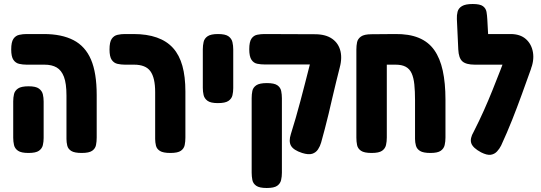

<svg xmlns="http://www.w3.org/2000/svg" viewBox="-20 -755 2701 959"><path d="M388 9Q352 9 336 -1Q320 -11 316 -27.5Q312 -44 312 -61V-278Q312 -338 299.5 -371Q287 -404 263 -418Q239 -432 202 -432H113Q94 -432 76 -436Q58 -440 47 -456Q36 -472 36 -508Q36 -545 47 -561Q58 -577 76 -581Q94 -585 113 -585H199Q288 -585 347 -554.5Q406 -524 434.5 -457.5Q463 -391 463 -280V-68Q463 -48 459.5 -30.5Q456 -13 440.5 -2Q425 9 388 9ZM122 9Q86 9 70 -2Q54 -13 50 -30.5Q46 -48 46 -67V-249Q46 -268 50 -285Q54 -302 70 -313Q86 -324 123 -324Q159 -324 174.5 -312.5Q190 -301 194 -284Q198 -267 198 -248V-66Q198 -47 194 -30Q190 -13 174.5 -2Q159 9 122 9Z M831 9Q795 9 779 -1Q763 -11 759 -27.5Q755 -44 755 -61V-295Q755 -331 749 -357Q743 -383 731 -399.5Q719 -416 698.5 -424Q678 -432 650 -432H604Q585 -432 567 -436Q549 -440 538 -456Q527 -472 527 -508Q527 -545 538 -561Q549 -577 567 -581Q585 -585 603 -585H647Q714 -585 763.5 -567.5Q813 -550 844.5 -515Q876 -480 891 -426Q906 -372 906 -298V-68Q906 -48 902.5 -30.5Q899 -13 883.5 -2Q868 9 831 9Z M1068 -240Q1032 -240 1016.5 -251.5Q1001 -263 997 -280Q993 -297 993 -316V-509Q993 -528 997 -545.5Q1001 -563 1017 -574Q1033 -585 1069 -585Q1106 -585 1121.5 -573.5Q1137 -562 1141 -544.5Q1145 -527 1145 -508V-315Q1145 -296 1141 -279Q1137 -262 1121 -251Q1105 -240 1068 -240Z M1489 9Q1446 -5 1433.5 -27Q1421 -49 1433 -86Q1445 -124 1457 -165.5Q1469 -207 1480.5 -250.5Q1492 -294 1503.5 -338.5Q1515 -383 1526 -426.5Q1537 -470 1549 -511L1678 -422Q1669 -385 1659 -346Q1649 -307 1640 -266.5Q1631 -226 1621.5 -187Q1612 -148 1602.5 -111.5Q1593 -75 1584 -43Q1579 -25 1568.5 -9Q1558 7 1539.5 13Q1521 19 1489 9ZM1312 184Q1276 184 1260 173Q1244 162 1240.5 144Q1237 126 1237 107V-265Q1237 -284 1240.5 -301Q1244 -318 1260 -329Q1276 -340 1313 -340Q1350 -340 1365.5 -329Q1381 -318 1384.5 -300.5Q1388 -283 1388 -264V108Q1388 127 1384 144.5Q1380 162 1364.5 173Q1349 184 1312 184ZM1673 -404 1544 -433H1488H1302Q1283 -433 1265 -436.5Q1247 -440 1236 -456.5Q1225 -473 1225 -509Q1225 -546 1236 -562Q1247 -578 1265 -581.5Q1283 -585 1301 -585L1553 -584Q1607 -584 1639.5 -561Q1672 -538 1681 -497.5Q1690 -457 1673 -404Z M1836 9Q1799 9 1783 -2Q1767 -13 1763.5 -30.5Q1760 -48 1760 -67V-508Q1760 -527 1763.5 -544Q1767 -561 1783 -572.5Q1799 -584 1836 -584L1953 -585Q2023 -586 2071.5 -566Q2120 -546 2149 -505Q2178 -464 2191.5 -402Q2205 -340 2205 -257V-68Q2205 -48 2201 -30.5Q2197 -13 2181.5 -2Q2166 9 2130 9Q2094 9 2078 -1Q2062 -11 2057.5 -27.5Q2053 -44 2053 -61V-255Q2053 -300 2049.5 -333.5Q2046 -367 2036 -389Q2026 -411 2006.5 -421.5Q1987 -432 1956 -432H1912V-68Q1912 -48 1908 -30.5Q1904 -13 1888.5 -2Q1873 9 1836 9Z M2383 6Q2342 -16 2334 -39.5Q2326 -63 2346 -97Q2374 -152 2397 -203.5Q2420 -255 2440 -305Q2460 -355 2479.5 -405Q2499 -455 2518 -506L2633 -413Q2609 -346 2586 -282.5Q2563 -219 2538 -156Q2513 -93 2483 -28Q2475 -12 2462.5 1.5Q2450 15 2431.5 18Q2413 21 2383 6ZM2629 -403 2529 -432H2352Q2308 -432 2289.5 -448.5Q2271 -465 2269 -508L2262 -660Q2261 -679 2265.5 -696.5Q2270 -714 2287.5 -724.5Q2305 -735 2341 -735Q2378 -735 2392.5 -724Q2407 -713 2410 -695.5Q2413 -678 2414 -658L2418 -585H2530Q2578 -585 2606.5 -560Q2635 -535 2642 -493.5Q2649 -452 2629 -403Z"/></svg>

Font: Fredoka Condensed SemiBold
Style: Regular
Weight: 600
Width: 3
Designer: Ben Nathan
Foundry: Milena B. Brandão, Ben Nathan
Version: Version 2.001